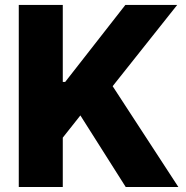

<svg xmlns="http://www.w3.org/2000/svg" viewBox="-20 -747 742 767"><path d="M55 0V-727.3H230.8V-419.7H240.4L480.8 -727.3H687.9L430 -402.7L692.5 0H482.2L301.1 -285.9L230.8 -197.1V0Z"/></svg>

Font: Inter UI Extra Bold
Style: Regular
Weight: 800
Designer: Rasmus Andersson
Foundry: rsms
Version: 3.2;8d6f07862